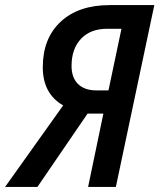

<svg xmlns="http://www.w3.org/2000/svg" viewBox="-73 -734 626 754"><path d="M175 -320Q95 -366 95 -470Q95 -583 165 -648.5Q235 -714 358 -714H533L382 0H273L333 -288H271L74 0H-53ZM353 -379 404 -621H348Q282 -621 245 -581.5Q208 -542 208 -475Q208 -429 233.5 -404Q259 -379 306 -379Z"/></svg>

Font: Noto Sans UI NarrowMedium
Style: Italic
Weight: 500
Width: 4
Italic angle: -12°
Designer: Monotype Design Team
Foundry: Monotype Imaging Inc.
Version: Version 1.001